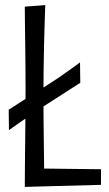

<svg xmlns="http://www.w3.org/2000/svg" viewBox="-20 -726 428 751"><path d="M77 5Q77 -30 77.5 -76.5Q78 -123 78.5 -175.5Q79 -228 79.5 -281Q80 -334 80 -381Q80 -428 79.5 -474.5Q79 -521 78.5 -563.5Q78 -606 77.5 -641Q77 -676 77 -700L157 -706Q156 -679 155 -646.5Q154 -614 153 -578.5Q152 -543 151.5 -508Q151 -473 150.5 -441Q150 -409 150 -383Q150 -358 150 -322.5Q150 -287 150.5 -246Q151 -205 151.5 -162Q152 -119 152.5 -79Q153 -39 154 -5ZM77 5 121 -67 375 -64V-3ZM15 -217 14 -297Q14 -297 23 -302.5Q32 -308 47 -318Q62 -328 81 -340Q100 -352 120.5 -365Q141 -378 160 -390Q184 -405 207.5 -421Q231 -437 250.5 -451Q270 -465 281.5 -473.5Q293 -482 293 -482L294 -402Q294 -402 284.5 -396Q275 -390 259.5 -380Q244 -370 224.5 -357.5Q205 -345 185.5 -332.5Q166 -320 149 -309Q126 -294 102.5 -278Q79 -262 59 -248Q39 -234 27 -225.5Q15 -217 15 -217Z"/></svg>

Font: Truculenta
Style: Regular
Weight: 400
Designer: Ivan Castro, Eva Sanz & Omnibus-Type Team
Foundry: Omnibus-Type
Version: Version 1.002